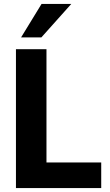

<svg xmlns="http://www.w3.org/2000/svg" viewBox="-20 -955 557 975"><path d="M61 0V-705H216V-130H494V0ZM87 -765 191 -935H342L190 -765Z"/></svg>

Font: Nunito Sans 12pt ExtraLight
Style: Weight 830 Width 84 Optical size 12.0 YTLC 445
Weight: 830
Width: 4
Designer: Vernon Adams
Foundry: Vernon Adams
Version: Version 3.101;gftools[0.9.27]